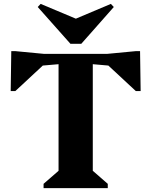

<svg xmlns="http://www.w3.org/2000/svg" viewBox="-20 -967 777 987"><path d="M204 0V-22L281 -89V-637L200 -630L59 -499H35L38 -704H60L207 -690H530L677 -704H700L703 -499H678L537 -630L457 -637V-89L534 -22V0ZM189 -947 370 -871 550 -947 565 -931 398 -742H342L174 -931Z"/></svg>

Font: Platypi
Style: Bold
Weight: 700
Designer: David Sargent
Foundry: Bolt Cutter Type
Version: Version 1.200; ttfautohint (v1.8.4.7-5d5b)